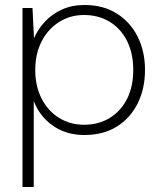

<svg xmlns="http://www.w3.org/2000/svg" viewBox="-20 -528 648 768"><path d="M70 220V-496H110L116 -375Q131 -410 159 -440.5Q187 -471 227 -489.5Q267 -508 318 -508Q393 -508 447 -474Q501 -440 530.5 -381.5Q560 -323 560 -248Q560 -173 530.5 -114Q501 -55 447 -21.5Q393 12 317 12Q245 12 192 -25Q139 -62 115 -124V220ZM316 -29Q374 -29 418.5 -56Q463 -83 488 -132Q513 -181 513 -248Q513 -315 488 -364.5Q463 -414 418.5 -441Q374 -468 316 -468Q260 -468 215.5 -439.5Q171 -411 146 -361.5Q121 -312 121 -248Q121 -184 146 -134.5Q171 -85 215.5 -57Q260 -29 316 -29Z"/></svg>

Font: DM Sans 24pt ExtraLight
Style: Regular
Weight: 250
Designer: Colophon Foundry, Jonny Pinhorn
Foundry: Colophon Foundry
Version: Version 4.004;gftools[0.9.30]